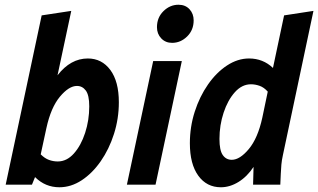

<svg xmlns="http://www.w3.org/2000/svg" viewBox="-20 -780 1344 811"><path d="M4 0 156 -715 281 -734 223 -462Q278 -533 351 -533Q410 -533 446 -484.5Q482 -436 482 -348Q482 -279 461.5 -214.5Q441 -150 405.5 -99Q370 -48 325 -18.5Q280 11 231 11Q171 11 128 -32L115 0ZM152 -128Q169 -111 187 -104.5Q205 -98 224 -98Q262 -98 292 -131.5Q322 -165 339.5 -218.5Q357 -272 357 -331Q357 -378 342.5 -397.5Q328 -417 305 -417Q271 -417 233 -371.5Q195 -326 176 -239Z M643 -665Q643 -706 670.5 -733Q698 -760 734 -760Q763 -760 780.5 -741Q798 -722 798 -694Q798 -653 770.5 -626Q743 -599 707 -599Q679 -599 661 -618Q643 -637 643 -665ZM516 0 627 -522H748L637 0Z M782 -175Q782 -244 802.5 -308Q823 -372 858.5 -423Q894 -474 939 -503.5Q984 -533 1032 -533Q1091 -533 1133 -493L1180 -715L1304 -734L1175 -125Q1170 -102 1168.5 -84.5Q1167 -67 1166 -45L1164 0H1049L1051 -75Q1024 -34 987.5 -11.5Q951 11 913 11Q853 11 817.5 -38Q782 -87 782 -175ZM907 -193Q907 -145 921 -125Q935 -105 959 -105Q993 -105 1031 -150.5Q1069 -196 1088 -283L1111 -393Q1095 -411 1076.5 -417.5Q1058 -424 1040 -424Q1002 -424 972 -390.5Q942 -357 924.5 -304Q907 -251 907 -193Z"/></svg>

Font: Radio Canada Condensed SemiBold
Style: Italic
Weight: 600
Width: 3
Italic angle: -12°
Designer: Charles Daoud, Etienne Aubert Bonn, Alexandre Saumier Demers, Jacques Le Bailly
Foundry: Radio-Canada
Version: Version 2.104; ttfautohint (v1.8.4.7-5d5b);gftools[0.9.28.de